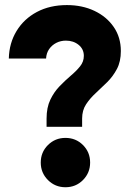

<svg xmlns="http://www.w3.org/2000/svg" viewBox="-20 -748 526 775"><path d="M168 -236.3V-269.5Q168 -314 183.1 -345.5Q198.2 -377 220.7 -400.1Q243.2 -423.3 265.6 -442.4Q288.1 -461.4 303.2 -480.2Q318.4 -499 318.4 -522.5Q318.4 -549.8 297.4 -566.9Q276.4 -584 246.1 -584Q225.1 -584 207.3 -575Q189.5 -565.9 178.2 -549.6Q167 -533.2 166 -511.7H15.6Q17.1 -574.2 46.9 -623Q76.7 -671.9 128.9 -699.7Q181.2 -727.5 250 -727.5Q312 -727.5 361.3 -704.1Q410.6 -680.7 439.2 -638.9Q467.8 -597.2 467.8 -542Q467.8 -499.5 451.9 -469.5Q436 -439.5 412.8 -416.5Q389.6 -393.6 366.5 -372.3Q343.3 -351.1 327.4 -326.9Q311.5 -302.7 311.5 -269.5V-236.3ZM244.1 7.8Q202.6 7.8 173.6 -21.2Q144.5 -50.3 144.5 -91.8Q144.5 -133.8 173.6 -162.6Q202.6 -191.4 244.1 -191.4Q286.1 -191.4 314.9 -162.6Q343.8 -133.8 343.8 -91.8Q343.8 -50.3 314.9 -21.2Q286.1 7.8 244.1 7.8Z"/></svg>

Font: Reddit Sans Black
Style: Regular
Weight: 900
Version: Version 1.014